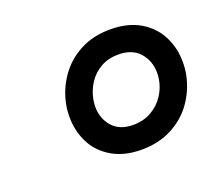

<svg xmlns="http://www.w3.org/2000/svg" viewBox="-68 -817 564 501"><g transform="rotate(-20 214.0 -566.5)"><path d="M100.6 -549.3Q100.6 -568.4 104 -585Q111.8 -623.5 134.3 -656Q156.7 -688.5 193.4 -708.3Q230 -728 278.3 -728Q326.7 -728 360.4 -708.3Q394 -688.5 410.9 -655.5Q427.7 -622.6 427.7 -583Q427.7 -564.5 424.3 -547.9Q416.5 -509.3 394 -476.8Q371.6 -444.3 334.5 -424.6Q297.4 -404.8 249 -404.8Q201.2 -404.8 167.5 -424.6Q133.8 -444.3 117.2 -477.3Q100.6 -510.3 100.6 -549.3ZM353.5 -561.5Q355 -570.3 355 -579.6Q355 -612.8 334.7 -636Q314.5 -659.2 275.4 -659.2Q248 -659.2 226.8 -647.2Q205.6 -635.3 192.4 -615Q179.2 -594.7 174.8 -571.3Q172.9 -558.6 172.9 -551.8Q172.9 -518.6 192.9 -495.8Q212.9 -473.1 250.5 -473.1Q279.3 -473.1 301.3 -485.8Q323.2 -498.5 336.4 -518.6Q349.6 -538.6 353.5 -561.5Z"/></g></svg>

Font: Reddit Sans Vanilla SemiBold
Style: Italic
Weight: 600
Italic angle: -11.25°
Designer: Stephen Hutchings
Version: Version 1.013